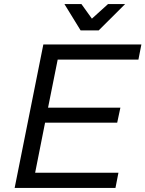

<svg xmlns="http://www.w3.org/2000/svg" viewBox="-20 -917 710 937"><path d="M261.5 -626 214.5 -391.5H567.5L552 -318.5H200L151.5 -74H558L543.5 0H51.5L191.5 -700H670L655.5 -626ZM590.5 -897 461.5 -768.5H373.5L294.5 -897H377.5L428.5 -826L507 -897Z"/></svg>

Font: Argentum Sans Light
Style: Italic
Weight: 300
Italic angle: -11.3°
Designer: Julieta Ulanovsky (font), Owen Earl (portions from Jones font), Cristiano Sobral (main changes and remaster)
Foundry: Julieta Ulanovsky (font), Owen Earl (portions from Jones font), Cristiano Sobral (main changes and remaster)
Version: Version 3.127